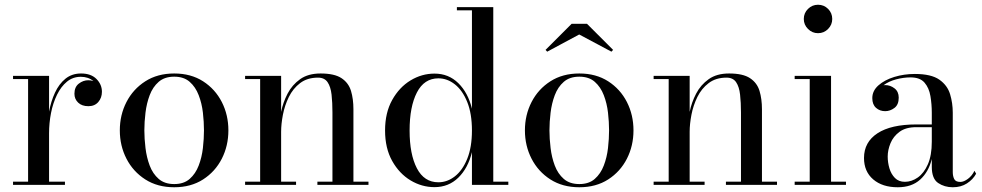

<svg xmlns="http://www.w3.org/2000/svg" viewBox="-20 -780 4142 810"><path d="M35 -13.5H98.5V-446.5H35V-460H187V-309Q195 -352.5 212 -389.2Q229 -426 256.2 -448Q283.5 -470 322 -470Q364 -470 387 -446.8Q410 -423.5 410 -393Q410 -367.5 394.8 -349.8Q379.5 -332 353 -332Q325.5 -332 309.8 -347Q294 -362 294 -384.5Q294 -413 312.5 -427.2Q331 -441.5 352.5 -441.5Q364 -441.5 374 -438Q352.5 -456 321 -456Q287.5 -456 262.5 -435.5Q237.5 -415 220.5 -380.2Q203.5 -345.5 195.2 -303.2Q187 -261 187 -217.5V-13.5H254V0H35Z M485.5 -230Q485.5 -295 513.5 -349.5Q541.5 -404 593 -437Q644.5 -470 715 -470Q785.5 -470 836.8 -437Q888 -404 915.8 -349.5Q943.5 -295 943.5 -230Q943.5 -165 915.8 -110.5Q888 -56 836.8 -23Q785.5 10 715 10Q644.5 10 593 -23Q541.5 -56 513.5 -110.5Q485.5 -165 485.5 -230ZM589 -230Q589 -195 593.8 -155.5Q598.5 -116 611.5 -81.5Q624.5 -47 649.5 -25.2Q674.5 -3.5 715 -3.5Q755.5 -3.5 780.2 -25.2Q805 -47 818.2 -81.5Q831.5 -116 836 -155.5Q840.5 -195 840.5 -230Q840.5 -265.5 836 -304.8Q831.5 -344 818.2 -378.5Q805 -413 780.2 -434.8Q755.5 -456.5 715 -456.5Q674.5 -456.5 649.5 -434.8Q624.5 -413 611.5 -378.5Q598.5 -344 593.8 -304.8Q589 -265.5 589 -230Z M1014 -13.5H1077.5V-446.5H1014V-460H1166V-308Q1174 -348 1193.2 -385Q1212.5 -422 1246.2 -446Q1280 -470 1332.5 -470Q1391 -470 1420.8 -450.2Q1450.5 -430.5 1460.8 -396.5Q1471 -362.5 1471 -319V-13.5H1534.5V0H1319V-13.5H1382.5V-305.5Q1382.5 -347.5 1378.8 -380.8Q1375 -414 1362 -433.2Q1349 -452.5 1321.5 -452.5Q1276.5 -452.5 1246.2 -429.5Q1216 -406.5 1198.5 -370.8Q1181 -335 1173.5 -295.8Q1166 -256.5 1166 -224V-13.5H1229V0H1014Z M2124.5 -13.5V0H1971V-138Q1954.5 -70.5 1913.5 -30.5Q1872.5 9.5 1813 9.5Q1759.5 9.5 1712 -19Q1664.5 -47.5 1634.5 -101Q1604.5 -154.5 1604.5 -229.5Q1604.5 -304.5 1634.5 -358.2Q1664.5 -412 1712 -440.8Q1759.5 -469.5 1813 -469.5Q1872.5 -469.5 1913.5 -429.2Q1954.5 -389 1971 -321.5V-736.5H1907.5V-750H2061V-13.5ZM1971 -229.5Q1971 -300.5 1951.2 -349.5Q1931.5 -398.5 1899.2 -424Q1867 -449.5 1829.5 -449.5Q1769.5 -449.5 1738.8 -389.8Q1708 -330 1708 -229.5Q1708 -129 1738.8 -70Q1769.5 -11 1829.5 -11Q1867 -11 1899.2 -36.2Q1931.5 -61.5 1951.2 -110.2Q1971 -159 1971 -229.5Z M2423.5 -634.5 2288.5 -562 2281.5 -569.5 2391.5 -679.5H2456.5L2566.5 -569.5L2559.5 -562ZM2194.5 -230Q2194.5 -295 2222.5 -349.5Q2250.5 -404 2302 -437Q2353.5 -470 2424 -470Q2494.5 -470 2545.8 -437Q2597 -404 2624.8 -349.5Q2652.5 -295 2652.5 -230Q2652.5 -165 2624.8 -110.5Q2597 -56 2545.8 -23Q2494.5 10 2424 10Q2353.5 10 2302 -23Q2250.5 -56 2222.5 -110.5Q2194.5 -165 2194.5 -230ZM2298 -230Q2298 -195 2302.8 -155.5Q2307.5 -116 2320.5 -81.5Q2333.5 -47 2358.5 -25.2Q2383.5 -3.5 2424 -3.5Q2464.5 -3.5 2489.2 -25.2Q2514 -47 2527.2 -81.5Q2540.5 -116 2545 -155.5Q2549.5 -195 2549.5 -230Q2549.5 -265.5 2545 -304.8Q2540.5 -344 2527.2 -378.5Q2514 -413 2489.2 -434.8Q2464.5 -456.5 2424 -456.5Q2383.5 -456.5 2358.5 -434.8Q2333.5 -413 2320.5 -378.5Q2307.5 -344 2302.8 -304.8Q2298 -265.5 2298 -230Z M2737.5 -13.5H2801V-446.5H2737.5V-460H2889.5V-308Q2897.5 -348 2916.8 -385Q2936 -422 2969.8 -446Q3003.5 -470 3056 -470Q3114.5 -470 3144.2 -450.2Q3174 -430.5 3184.2 -396.5Q3194.5 -362.5 3194.5 -319V-13.5H3258V0H3042.5V-13.5H3106V-305.5Q3106 -347.5 3102.2 -380.8Q3098.5 -414 3085.5 -433.2Q3072.5 -452.5 3045 -452.5Q3000 -452.5 2969.8 -429.5Q2939.5 -406.5 2922 -370.8Q2904.5 -335 2897 -295.8Q2889.5 -256.5 2889.5 -224V-13.5H2952.5V0H2737.5Z M3371 -700Q3371 -725 3388.8 -742.5Q3406.5 -760 3431 -760Q3456 -760 3473.5 -742.5Q3491 -725 3491 -700Q3491 -675.5 3473.5 -657.8Q3456 -640 3431 -640Q3406.5 -640 3388.8 -657.8Q3371 -675.5 3371 -700ZM3332.5 -13.5H3396V-446.5H3332.5V-460H3486V-13.5H3549V0H3332.5Z M3845.5 -255H3911V-304.5Q3911 -340.5 3905.2 -374.8Q3899.5 -409 3880.5 -431.2Q3861.5 -453.5 3821.5 -453.5Q3791.5 -453.5 3760.5 -445.2Q3729.5 -437 3707.5 -420.5Q3711 -421 3714.5 -421Q3736 -421 3753.8 -407.2Q3771.5 -393.5 3771.5 -368Q3771.5 -338 3753.2 -324.5Q3735 -311 3714.5 -311Q3691.5 -311 3675.8 -325Q3660 -339 3660 -366Q3660 -397 3686 -420Q3712 -443 3753 -455.5Q3794 -468 3839.5 -468Q3908.5 -468 3942.8 -444Q3977 -420 3988.2 -382.5Q3999.5 -345 3999.5 -304.5V-54Q3999.5 -37 4005.5 -24.8Q4011.5 -12.5 4031.5 -12.5Q4046 -12.5 4063.5 -25.5Q4081 -38.5 4091 -59.5L4098 -47Q4084.5 -22.5 4059.2 -6.2Q4034 10 3999.5 10Q3964.5 10 3937.8 -8Q3911 -26 3911 -76.5V-109Q3897.5 -54.5 3861.8 -22.2Q3826 10 3767.5 10Q3702.5 10 3663.8 -23.2Q3625 -56.5 3625 -113.5Q3625 -180.5 3682 -217.8Q3739 -255 3845.5 -255ZM3797.5 -13Q3826 -13 3852 -31.2Q3878 -49.5 3894.5 -87Q3911 -124.5 3911 -182V-243.5H3845.5Q3801.5 -243.5 3775 -224Q3748.5 -204.5 3736.8 -175.8Q3725 -147 3725 -119.5Q3725 -94.5 3732.2 -70Q3739.5 -45.5 3755.5 -29.2Q3771.5 -13 3797.5 -13Z"/></svg>

Font: Bodoni Moda 16pt
Style: Regular
Weight: 400
Version: Version 2.3